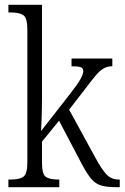

<svg xmlns="http://www.w3.org/2000/svg" viewBox="-20 -780 519 800"><path d="M15 0V-32H25Q62 -32 78 -44Q94 -56 94 -105V-656Q94 -705 77.5 -716.5Q61 -728 26 -728H15V-760H155V-374Q155 -355 154.5 -326.5Q154 -298 153 -272Q152 -246 151 -234L262 -376Q302 -427 314.5 -449Q327 -471 327 -483Q327 -496 316 -500Q305 -504 278 -504V-536H448V-504Q428 -504 412 -495Q396 -486 378 -464.5Q360 -443 333 -407L268 -323L379 -120Q404 -74 424 -53Q444 -32 474 -32H479V0H468Q427 0 403 -6.5Q379 -13 360.5 -34.5Q342 -56 318 -102L226 -277L155 -190V-102Q155 -54 171 -43Q187 -32 222 -32H227V0Z"/></svg>

Font: Noto Serif Condensed Light
Style: Regular
Weight: 300
Width: 3
Designer: Monotype Design Team
Foundry: Monotype Imaging Inc.
Version: Version 2.013